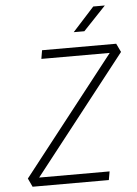

<svg xmlns="http://www.w3.org/2000/svg" viewBox="-60 -940 705 985"><g transform="rotate(-5 293.0 -447.0)"><path d="M67.4 0 46.9 -43.9 521.5 -649.4H169.4L176.8 -693.4H558.6L579.6 -649.4L105 -43.9H467.8L460 0ZM346.7 -771.5 458 -894H517.6L401.4 -771.5Z"/></g></svg>

Font: Cascadia Mono NF ExtraLight
Style: Italic
Weight: 200
Italic angle: -10°
Monospace: yes
Designer: Aaron Bell
Foundry: Saja Typeworks
Version: Version 2404.023; ttfautohint (v1.8.4)